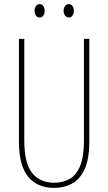

<svg xmlns="http://www.w3.org/2000/svg" viewBox="-20 -903 526 933"><path d="M414 -217Q414 -130 391 -80.5Q368 -31 329.5 -10.5Q291 10 243 10Q161 10 116.5 -44.5Q72 -99 72 -217V-714H98V-221Q98 -109 136.5 -62Q175 -15 243 -15Q286 -15 318.5 -33.5Q351 -52 369.5 -97Q388 -142 388 -221V-714H414ZM148 -850Q148 -863 154.5 -873Q161 -883 173 -883Q184 -883 190.5 -873.5Q197 -864 197 -850Q197 -836 190.5 -827Q184 -818 173 -818Q161 -818 154.5 -827.5Q148 -837 148 -850ZM289 -851Q289 -864 296 -873.5Q303 -883 314 -883Q325 -883 332 -874Q339 -865 339 -851Q339 -837 332 -827.5Q325 -818 314 -818Q303 -818 296 -828Q289 -838 289 -851Z"/></svg>

Font: Noto Sans Thai ExtCond Thin
Style: Regular
Weight: 100
Width: 2
Designer: Monotype Design Team
Foundry: Monotype Imaging Inc.
Version: Version 2.002; ttfautohint (v1.8.4.7-5d5b)